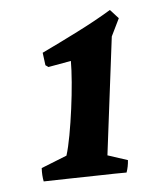

<svg xmlns="http://www.w3.org/2000/svg" viewBox="-39 -754 358 470"><g transform="rotate(-5 140.5 -519.0)"><path d="M50 -317Q47 -332 48 -350L111 -375Q117 -394 122.5 -424Q128 -454 132.5 -488Q137 -522 139.5 -553Q142 -584 142 -605L86 -595L79 -600L75 -631Q115 -650 163.5 -674.5Q212 -699 248 -721L268 -699L247 -656L211 -367L260 -351Q259 -335 254 -321Q227 -321 190 -320Q153 -319 115.5 -318.5Q78 -318 50 -317Z"/></g></svg>

Font: Labrada
Style: Bold Italic
Weight: 700
Italic angle: -7°
Designer: Mercedes Jáuregui
Foundry: Omnibus-Type Team
Version: Version 1.000; ttfautohint (v1.8.4.7-5d5b)